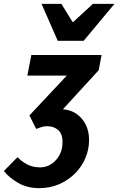

<svg xmlns="http://www.w3.org/2000/svg" viewBox="-83 -782 615 998"><path d="M121 196Q59 196 12 169Q-35 142 -63 107L8 35Q29 57 58 72.5Q87 88 126 88Q149 88 169.5 78.5Q190 69 206.5 51.5Q223 34 232.5 10Q242 -14 242 -44Q242 -87 219 -106.5Q196 -126 162 -126Q147 -126 134.5 -122Q122 -118 105 -112L70 -182L264 -389H59L80 -496H445L430 -417L244 -214Q285 -211 315.5 -189.5Q346 -168 363 -133.5Q380 -99 380 -55Q380 -5 360.5 40.5Q341 86 305.5 121Q270 156 223 176Q176 196 121 196ZM217 -570 133 -762H236L294 -668H298L400 -762H512L352 -570Z"/></svg>

Font: Source Sans 3
Style: Bold Italic
Weight: 700
Italic angle: -11°
Designer: Paul D. Hunt
Foundry: Adobe
Version: Version 3.052;hotconv 1.1.0;makeotfexe 2.6.0